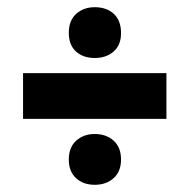

<svg xmlns="http://www.w3.org/2000/svg" viewBox="-20 -587 526 533"><path d="M243 -426Q211 -426 191 -444Q171 -462 171 -496Q171 -530 191.5 -548.5Q212 -567 243 -567Q276 -567 296 -548.5Q316 -530 316 -495Q316 -462 295.5 -444Q275 -426 243 -426ZM44 -257V-384H442V-257ZM243 -74Q211 -74 191 -92.5Q171 -111 171 -144Q171 -178 191.5 -196.5Q212 -215 243 -215Q275 -215 295.5 -196.5Q316 -178 316 -144Q316 -111 295.5 -92.5Q275 -74 243 -74Z"/></svg>

Font: Bricolage Grotesque 96pt Bricolage Grotesque 48pt Regular
Style: Bold
Weight: 700
Designer: Mathieu Triay
Foundry: Atelier Triay
Version: Version 1.001; ttfautohint (v1.8.4.7-5d5b);gftools[0.9.33.de